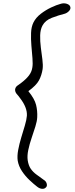

<svg xmlns="http://www.w3.org/2000/svg" viewBox="-20 -790 456 1171"><path d="M72 -244Q74 -258 84.5 -266.5Q95 -275 110 -285Q139 -307 156 -329Q173 -351 177 -377Q181 -399 178 -434.5Q175 -470 171.5 -511Q168 -552 169.5 -589.5Q171 -627 184 -653Q199 -683 229 -706Q259 -729 292 -744.5Q325 -760 348 -766Q368 -773 387 -767Q406 -761 409 -747Q412 -735 401.5 -723.5Q391 -712 377 -707Q337 -697 296.5 -681.5Q256 -666 239 -634Q226 -610 225 -574.5Q224 -539 229 -500.5Q234 -462 238.5 -427.5Q243 -393 240 -369Q234 -330 217.5 -299.5Q201 -269 153 -234Q191 -187 200 -150.5Q209 -114 207 -75Q206 -51 195.5 -17.5Q185 16 172.5 52.5Q160 89 152.5 124.5Q145 160 149 188Q154 220 168 240Q182 260 203 275Q224 290 247 307Q261 315 265 330.5Q269 346 259 354Q250 363 235.5 361.5Q221 360 207 349Q186 333 160 308.5Q134 284 114 254Q94 224 88 190Q84 161 91 124Q98 87 109.5 49Q121 11 131.5 -24Q142 -59 144 -84Q147 -134 102 -192Q92 -206 82 -217Q72 -228 72 -244Z"/></svg>

Font: Edu NSW ACT Foundation
Style: Regular
Weight: 400
Designer: Tina and Corey Anderson
Foundry: Google for Education
Version: Version 1.003